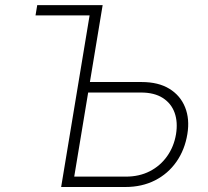

<svg xmlns="http://www.w3.org/2000/svg" viewBox="-20 -748 834 768"><path d="M122.1 -686.5 128.9 -727.5H352.1L345.2 -686.5ZM324.7 -419.9H546.4Q613.8 -419.9 657.7 -392.8Q701.7 -365.7 720.5 -318.6Q739.3 -271.5 729.5 -211.9Q719.2 -148.9 685.8 -101.1Q652.3 -53.2 600.1 -26.6Q547.9 0 481 0H224.6L345.2 -727.5H390.6L276.9 -41.5H483.4Q537.1 -41.5 579.1 -63Q621.1 -84.5 648.4 -123Q675.8 -161.6 684.1 -211.4Q691.9 -259.3 678.5 -296.9Q665 -334.5 631.1 -356.2Q597.2 -377.9 543.5 -377.9H317.9Z"/></svg>

Font: Inter 17pt ExtraLight
Style: Italic
Weight: 250
Italic angle: -9.3988°
Version: Version 4.001;git-66647c0bb